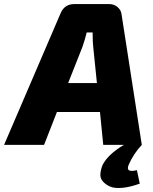

<svg xmlns="http://www.w3.org/2000/svg" viewBox="-65 -710 749 941"><path d="M531 -638 630 0Q589 44 566 97Q557 118 567 124.5Q577 131 606 124L620 190Q573 207 535 210.5Q497 214 475 204.5Q453 195 439 179Q425 163 427 141.5Q429 120 438 98Q464 47 542 0H441L425 -161H214L151 0H-45L232 -645Q251 -690 299 -690H471Q494 -690 511.5 -675Q529 -660 531 -638ZM410 -303 392 -479Q389 -503 389 -551H360Q351 -514 339 -480L269 -303Z"/></svg>

Font: Exo 2.0 Extra Bold
Style: Italic
Weight: 800
Italic angle: -8°
Designer: Natanael Gama
Version: Version 1.001;PS 001.001;hotconv 1.0.70;makeotf.lib2.5.58329